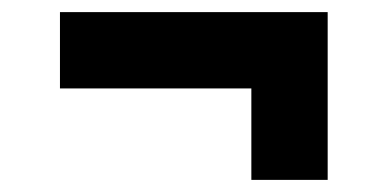

<svg xmlns="http://www.w3.org/2000/svg" viewBox="-20 -386 640 317"><path d="M395 -89V-240H79V-366H521V-89Z"/></svg>

Font: Fliege Mono Thin
Style: Regular
Weight: 100
Version: Version 0.020;Glyphs 3.3 (3306)